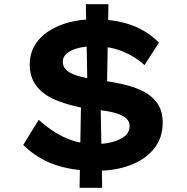

<svg xmlns="http://www.w3.org/2000/svg" viewBox="-20 -806 895 917"><path d="M436 10Q326 10 240.5 -20Q155 -50 91 -114L165 -234Q226 -178 292 -148Q358 -118 438 -118Q479 -118 515.5 -127.5Q552 -137 575.5 -155.5Q599 -174 599 -205Q599 -226 584 -239.5Q569 -253 545.5 -261.5Q522 -270 495 -274.5Q468 -279 443.5 -281.5Q419 -284 403 -286Q316 -300 252.5 -325.5Q189 -351 155.5 -393.5Q122 -436 122 -498Q122 -548 145.5 -588.5Q169 -629 212 -657Q255 -685 310.5 -699.5Q366 -714 429 -714Q531 -714 608 -686Q685 -658 739 -602L670 -495Q626 -536 565.5 -560.5Q505 -585 432 -585Q388 -585 354 -576.5Q320 -568 300 -551.5Q280 -535 280 -512Q280 -489 294.5 -474Q309 -459 334.5 -449.5Q360 -440 392 -433.5Q424 -427 460 -423Q518 -415 571.5 -402.5Q625 -390 666.5 -368.5Q708 -347 732.5 -311Q757 -275 757 -220Q757 -148 716 -96.5Q675 -45 603 -17.5Q531 10 436 10ZM360 91 368 -371 460 -338 468 91ZM490 -337 398 -370 390 -786H498Z"/></svg>

Font: Lexend Peta SemiBold
Style: Regular
Weight: 600
Designer: Bonnie Shaver-Troup, Thomas Jockin
Foundry: Lexend
Version: Version 1.007